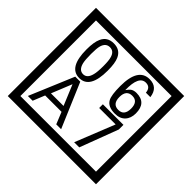

<svg xmlns="http://www.w3.org/2000/svg" viewBox="-230 -1243 1616 1616"><g transform="rotate(45 577.5 -435.0)"><path d="M1103 90H53V-960H1103ZM1028 15V-885H128V15ZM497 -656Q497 -442 371 -442Q244 -442 244 -656Q244 -744 265 -789Q294 -855 371 -855Q448 -855 477 -789Q497 -745 497 -656ZM444 -656Q444 -723 435 -752Q420 -809 371 -809Q322 -809 306 -752Q298 -723 298 -656Q298 -587 306 -553Q322 -488 371 -488Q419 -488 435 -554Q444 -587 444 -656ZM919 -569Q919 -511 886.5 -476.5Q854 -442 795 -442Q711 -442 684 -493Q663 -531 663 -639Q663 -855 797 -855Q895 -855 908 -752H855Q850 -812 796 -812Q713 -812 717 -645Q738 -673 748 -680Q768 -695 801 -695Q919 -695 919 -569ZM862 -569Q862 -653 793 -653Q723 -653 723 -569Q723 -485 793 -485Q862 -485 862 -569ZM568 -30H510L467 -136H272L229 -30H172L339 -427H399ZM444 -183 368 -366 294 -183ZM913 -372 784 -30H723L864 -383H668V-427H913Z"/></g></svg>

Font: Unicode BMP Fallback SIL
Style: Regular
Weight: 400
Foundry: NRSI, SIL International
Version: Version 5.1 Based on Unicode 5.1